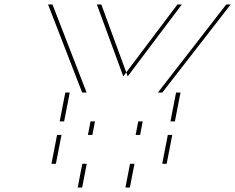

<svg xmlns="http://www.w3.org/2000/svg" viewBox="-20 -845 1059 865"><path d="M779.4 -825 535.4 -501 416.4 -825H196.4L350.2 -428H274.2L248.9 -298H387.9L376.1 -237H237.1L211.8 -107H350.8L330 0H545L565.8 -107H710.8L736.1 -237H591.1L602.9 -298H747.9L773.2 -428H691.2L999.4 -825ZM799.4 -825H1019.4L711.2 -428H793.2L767.9 -298H622.9L611.1 -237H756.1L730.8 -107H585.8L565 0H350L370.8 -107H231.8L257.1 -237H396.1L407.9 -298H268.9L294.2 -428H370.2L216.4 -825H436.4L555.4 -501Z"/></svg>

Font: Hussar Plate
Style: Obl
Weight: 700
Foundry: Cannot Into Space Fonts
Version: Version 0.798247